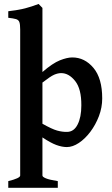

<svg xmlns="http://www.w3.org/2000/svg" viewBox="-20 -716 556 952"><path d="M486.8 -228Q486.8 -183.1 470.5 -140.1Q454.1 -97.2 428 -62.5Q401.9 -27.8 371.1 -7.3Q340.3 13.2 311.5 13.2Q287.1 13.2 258.8 2.7Q230.5 -7.8 190.4 -34.7V154.3Q190.4 161.1 207.3 168.2Q224.1 175.3 266.6 182.1V215.3H21V182.1Q80.1 167.5 80.1 154.3V-569.8Q80.1 -595.7 75.9 -606.7Q71.8 -617.7 59.1 -621.3Q46.4 -625 21 -627.9V-660.2Q73.7 -666.5 105.2 -674.8Q136.7 -683.1 171.4 -696.3L190.4 -676.8V-358.9Q241.2 -402.8 277.1 -417Q313 -431.2 338.4 -431.2Q399.9 -431.2 443.4 -379.4Q486.8 -327.6 486.8 -228ZM383.3 -193.4Q383.8 -275.4 352.5 -314.5Q321.3 -353.5 283.2 -353.5Q267.1 -353.5 248.5 -345.5Q230 -337.4 190.4 -306.6V-102.5Q237.8 -75.7 263.4 -68.6Q289.1 -61.5 312 -62Q346.2 -62 364.7 -98.4Q383.3 -134.8 383.3 -193.4Z"/></svg>

Font: Dai Banna SIL SemiBold
Style: Regular
Weight: 600
Designer: Victor Gaultney
Foundry: SIL International
Version: Version 4.000